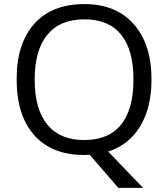

<svg xmlns="http://www.w3.org/2000/svg" viewBox="-20 -745 819 935"><path d="M717.8 -357.9Q717.8 -220.7 662.6 -129.9Q607.4 -39.1 506.8 -6.8L676.8 169.9H556.2L417 8.8L390.1 9.8Q232.4 9.8 146.7 -86.7Q61 -183.1 61 -358.9Q61 -533.2 147 -629.2Q232.9 -725.1 391.1 -725.1Q544.9 -725.1 631.3 -627.4Q717.8 -529.8 717.8 -357.9ZM148.9 -357.9Q148.9 -212.9 210.7 -137.9Q272.5 -63 390.1 -63Q508.8 -63 569.3 -137.7Q629.9 -212.4 629.9 -357.9Q629.9 -502 569.6 -576.4Q509.3 -650.9 391.1 -650.9Q272.5 -650.9 210.7 -575.9Q148.9 -501 148.9 -357.9Z"/></svg>

Font: Sahel FD
Style: FD
Weight: 400
Foundry: Saber Rastikerdar (saber.rastikerdar@gmail.com)
Version: Version 3.3.1